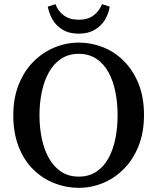

<svg xmlns="http://www.w3.org/2000/svg" viewBox="-20 -888 757 924"><path d="M359 16Q298 16 241 -6.5Q184 -29 139.5 -73Q95 -117 69.5 -182.5Q44 -248 44 -333Q44 -416 70 -481Q96 -546 140 -590.5Q184 -635 241 -659Q298 -683 359 -683Q420 -683 476.5 -660.5Q533 -638 577 -593.5Q621 -549 647 -484.5Q673 -420 673 -334Q673 -252 647.5 -187Q622 -122 577.5 -76.5Q533 -31 476.5 -7.5Q420 16 359 16ZM359 -38Q408 -38 444 -62Q480 -86 502.5 -127.5Q525 -169 535.5 -222Q546 -275 546 -334Q546 -392 535.5 -445Q525 -498 502.5 -539.5Q480 -581 444 -605Q408 -629 359 -629Q310 -629 274 -605Q238 -581 215 -539.5Q192 -498 181 -445Q170 -392 170 -334Q170 -275 181 -222Q192 -169 215 -127.5Q238 -86 274 -62Q310 -38 359 -38ZM210 -856 247 -868Q259 -835 287 -814Q315 -793 359 -793Q403 -793 430.5 -814Q458 -835 471 -868L508 -856Q503 -823 485.5 -793.5Q468 -764 436.5 -745Q405 -726 359 -726Q313 -726 281.5 -745Q250 -764 233 -793.5Q216 -823 210 -856Z"/></svg>

Font: Source Serif 4 18pt Medium
Style: Regular
Weight: 500
Designer: Frank Grießhammer
Foundry: Adobe Systems Incorporated
Version: Version 4.004;hotconv 1.0.116;makeotfexe 2.5.65601